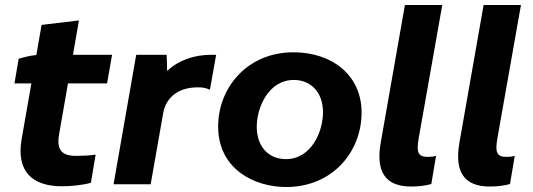

<svg xmlns="http://www.w3.org/2000/svg" viewBox="-20 -740 2141 771"><path d="M229 8C266 8 314 3 345 -6L364 -119C346 -116 310 -114 287 -114C238 -114 205 -129 217 -199L253 -405H410L430 -520H273L297 -658L147 -640L126 -519C102 -517 74 -510 55 -504L38 -405H106L67 -182C44 -50 111 8 229 8Z M436 0H585L635 -284C646 -351 700 -393 785 -389C798 -389 813 -384 823 -380L848 -520H830C760 -520 698 -499 651 -455C651 -477 650 -501 649 -520H527Z M1129 11C1316 11 1432 -131 1432 -288C1432 -438 1314 -530 1158 -530C974 -530 856 -389 856 -232C856 -62 1000 11 1129 11ZM1128 -101C1057 -101 1011 -153 1011 -231C1011 -308 1058 -419 1160 -419C1223 -419 1277 -375 1277 -289C1277 -211 1230 -101 1128 -101Z M1630 9C1660 9 1687 6 1712 -1L1731 -114C1720 -111 1709 -110 1698 -110C1658 -110 1652 -129 1661 -183L1756 -720H1606L1509 -168C1488 -50 1528 9 1630 9Z M1946 9C1976 9 2003 6 2028 -1L2047 -114C2036 -111 2025 -110 2014 -110C1974 -110 1968 -129 1977 -183L2072 -720H1922L1825 -168C1804 -50 1844 9 1946 9Z"/></svg>

Font: Fixel Display
Style: Bold Italic
Weight: 700
Italic angle: -10°
Designer: AlfaBravo + MacPaw
Foundry: Kyrylo Tkachov, Marchela Mozhyna, Serhii Makarenko, Maria Weinstein, Zakhar Kryvoshyya
Version: Version 1.210;Glyphs 3.2 (3217)